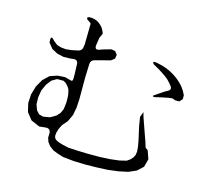

<svg xmlns="http://www.w3.org/2000/svg" viewBox="-114 -946 1228 1104"><g transform="rotate(15 500.0 -394.0)"><path d="M268.6 -231.4 280.3 -256.8 285.2 -296.9V-320.3L284.2 -339.8L281.2 -357.4L277.3 -372.1L270.5 -384.8L261.7 -395.5L251 -406.2L237.3 -414.1H199.2L168.9 -396.5L145.5 -366.2L127.9 -327.1L121.1 -285.2L122.1 -243.2L133.8 -210.9L151.4 -191.4L176.8 -184.6L216.8 -191.4L250 -210.9ZM885.7 -471.7 869.1 -478.5 857.4 -477.5 843.8 -475.6 810.5 -468.8 767.6 -459Q745.1 -459 764.6 -470.7L783.2 -483.4L815.4 -504.9L833 -514.6Q852.5 -525.4 839.8 -543.9L826.2 -560.5L810.5 -577.1L792 -591.8L770.5 -606.4L747.1 -621.1L715.8 -638.7Q694.3 -658.2 727.5 -653.3L757.8 -646.5L786.1 -637.7L812.5 -626L836.9 -612.3L859.4 -596.7L879.9 -579.1L898.4 -559.6L914.1 -537.1L926.8 -512.7V-489.3L910.2 -471.7ZM470.7 -598.6 378.9 -574.2Q357.4 -569.3 355.5 -546.9L352.5 -465.8V-336.9L349.6 -285.2L340.8 -238.3L321.3 -196.3L294.9 -166L281.2 -138.7L274.4 -115.2L272.5 -97.7L275.4 -85L282.2 -76.2L292 -70.3L307.6 -63.5L329.1 -57.6L363.3 -49.8L417 -46.9L482.4 -44.9H547.9L610.4 -47.9L667 -54.7L707 -64.5L726.6 -78.1L740.2 -93.8L748 -109.4L751 -129.9L749 -157.2L743.2 -190.4L724.6 -274.4L715.8 -327.1L727.5 -359.4L735.4 -331.1L767.6 -239.3L781.2 -201.2L793 -164.1L807.6 -154.3L825.2 -104.5L812.5 -56.6L777.3 -24.4L732.4 -4.9L677.7 6.8L615.2 14.6L549.8 17.6L481.4 18.6L414.1 16.6L347.7 9.8L313.5 -1L284.2 -12.7L260.7 -30.3L244.1 -51.8L236.3 -76.2L237.3 -101.6Q236.3 -130.9 207 -127.9L169.9 -124L118.2 -146.5L85.9 -187.5L74.2 -238.3L77.1 -290L91.8 -340.8L117.2 -385.7L152.3 -418.9L195.3 -433.6L218.8 -435.5L241.2 -436.5L270.5 -428.7Q289.1 -419.9 289.1 -440.4V-466.8L287.1 -524.4Q287.1 -553.7 257.8 -549.8L243.2 -547.9L201.2 -546.9L162.1 -555.7L127.9 -574.2L102.5 -605.5L101.6 -622.1Q101.6 -651.4 126 -621.1L148.4 -603.5L173.8 -595.7L203.1 -592.8L237.3 -596.7L275.4 -604.5Q297.9 -611.3 298.8 -634.8L300.8 -647.5L302.7 -772.5L293.9 -779.3L277.3 -791Q269.5 -802.7 285.2 -805.7H300.8L316.4 -802.7L331.1 -797.9L344.7 -790L357.4 -779.3L369.1 -766.6L377.9 -751L384.8 -734.4L372.1 -705.1L365.2 -660.2Q362.3 -630.9 389.6 -639.6L408.2 -646.5L456.1 -660.2L479.5 -656.2L494.1 -637.7L490.2 -613.3Z"/></g></svg>

Font: B2 Hana
Style: Regular
Weight: 500
Version: 2020-08-05; (max)